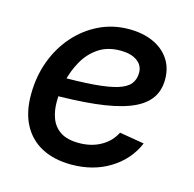

<svg xmlns="http://www.w3.org/2000/svg" viewBox="-87 -639 746 740"><g transform="rotate(15 285.5 -269.0)"><path d="M258.8 11.7Q190.4 11.7 141.1 -14.2Q91.8 -40 65.4 -89.8Q39.1 -139.6 39.6 -210.9Q40 -281.7 62.7 -343.3Q85.4 -404.8 126.5 -451.2Q167.5 -497.6 221.9 -523.9Q276.4 -550.3 340.3 -550.3Q395 -550.3 436.3 -532Q477.5 -513.7 500.7 -479.7Q523.9 -445.8 523.9 -398.4Q523.9 -350.6 498 -318.1Q472.2 -285.6 419.7 -266.1Q367.2 -246.6 287.4 -238Q207.5 -229.5 99.6 -229.5L112.8 -304.2Q203.6 -304.2 263.2 -308.8Q322.8 -313.5 357.2 -324.2Q391.6 -335 406 -353Q420.4 -371.1 420.4 -397.5Q420.4 -427.2 396 -444.6Q371.6 -461.9 329.6 -461.9Q277.8 -461.9 241.9 -437.5Q206.1 -413.1 184.3 -374.3Q162.6 -335.4 152.6 -292Q142.6 -248.5 142.6 -209.5Q142.1 -172.9 153.6 -142.3Q165 -111.8 192.1 -94Q219.2 -76.2 265.6 -76.2Q315.9 -76.2 353.5 -97.7Q391.1 -119.1 409.2 -155.8L507.8 -139.2Q479 -70.3 412.8 -29.3Q346.7 11.7 258.8 11.7Z"/></g></svg>

Font: Inter 18pt Medium
Style: Italic
Weight: 500
Italic angle: -9.3988°
Designer: Rasmus Andersson
Foundry: rsms
Version: Version 4.001;git-66647c0bb